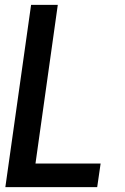

<svg xmlns="http://www.w3.org/2000/svg" viewBox="-20 -770 513 790"><path d="M107.9 -750H217.8L126 -97.2H394L379.9 0H2Z"/></svg>

Font: Oakes Grotesk
Style: Medium Italic
Weight: 500
Designer: Samuel Oakes
Foundry: Samuel Oakes
Version: Version 1.0 | wf-rip DC20170320